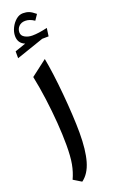

<svg xmlns="http://www.w3.org/2000/svg" viewBox="-212 -1120 688 1169"><g transform="rotate(-20 132.0 -535.5)"><path d="M142.1 -771.5Q150.9 -726.1 159.2 -663.1Q167.5 -600.1 173.8 -530.5Q180.2 -460.9 183.8 -395Q187.5 -329.1 187.5 -277.8Q187.5 -165.5 167.2 -95.2Q147 -24.9 101.1 8.3L49.8 -22.9Q69.3 -64.9 78.1 -112.5Q86.9 -160.2 86.9 -234.9Q86.9 -301.3 81.1 -379.4Q75.2 -457.5 64.5 -538.3Q53.7 -619.1 38.6 -692.4ZM51.8 -976.1Q51.8 -955.1 72.5 -943.4Q93.3 -931.6 120.6 -931.6Q161.1 -931.6 218.3 -945.3L210.9 -893.1L169.4 -892.6L-8.8 -831.5V-876L62 -900.4Q19.5 -917.5 19.5 -964.8Q19.5 -990.7 32.5 -1017.1Q45.4 -1043.5 66.4 -1061.3Q87.4 -1079.1 111.8 -1079.1Q133.3 -1079.1 150.4 -1072.5Q167.5 -1065.9 191.4 -1045.9L167.5 -1010.3Q150.9 -1021.5 137 -1026.1Q123 -1030.8 108.9 -1030.8Q83 -1030.8 67.4 -1014.9Q51.8 -999 51.8 -976.1Z"/></g></svg>

Font: Pinar DS4-Medium
Style: Regular
Weight: 500
Designer: Amin Abedi
Version: Version 2.000